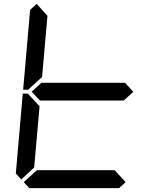

<svg xmlns="http://www.w3.org/2000/svg" viewBox="-20 -975 856 995"><path d="M90 -45 62 -76 98 -490H125L129 -485L185 -424L157 -107ZM131 -515 127 -510H100L136 -924L170 -955L226 -893L198 -576ZM671 -499 620 -453V-454H188V-453L144 -500L196 -547V-546H628ZM631 -31 597 0H132L103 -31L171 -93H574Z"/></svg>

Font: DSEG7 Classic
Style: Italic
Weight: 400
Italic angle: -5°
Designer: Keshikan(Twitter:@keshinomi_88pro)
Version: Version 0.46